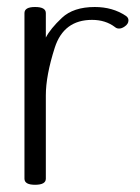

<svg xmlns="http://www.w3.org/2000/svg" viewBox="-20 -508 394 540"><path d="M78.6 11.7Q48.8 11.7 48.8 -5.4V-471.2Q48.8 -488.3 78.6 -488.3Q108.9 -488.3 108.9 -471.2V-402.3Q121.6 -427.2 154.1 -457.8Q186.5 -488.3 246.6 -488.3Q296.9 -488.3 334 -463.4Q341.3 -458.5 341.3 -450.7Q341.3 -440.4 330.1 -433.1Q322.3 -427.7 314.9 -427.7Q308.1 -427.7 303.7 -431.6Q276.9 -452.1 238.8 -452.1Q159.2 -452.1 134 -373.8Q108.9 -295.4 108.9 -239.7V-5.4Q108.9 11.7 78.6 11.7Z"/></svg>

Font: Gayathri Thin
Style: Regular
Weight: 100
Designer: Binoy Dominic <binoy.domenic@gmail.com>
Foundry: SMC
Version: Version 1.000